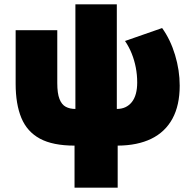

<svg xmlns="http://www.w3.org/2000/svg" viewBox="-20 -660 894 890"><path d="M325.5 210V15Q225 15 165.2 -17.2Q105.5 -49.5 79 -113.5Q52.5 -177.5 52.5 -272V-520H245.5V-275Q245.5 -227 255.8 -201Q266 -175 284.8 -165Q303.5 -155 329.5 -155V-640H521.5V-155Q544 -155 561.5 -163.2Q579 -171.5 591.2 -187Q603.5 -202.5 609.8 -225.5Q616 -248.5 616 -277.5Q616 -313 609.5 -346.8Q603 -380.5 590.5 -411.8Q578 -443 559.5 -470L731.5 -530Q770 -476.5 791.5 -405.2Q813 -334 813 -263Q813 -172 779.5 -110.2Q746 -48.5 681.8 -17Q617.5 14.5 525.5 15V210Z"/></svg>

Font: Geologica Black
Style: Regular
Weight: 900
Designer: Sindre Bremnes, Frode Helland
Foundry: Monokrom Skriftforlag AS
Version: Version 1.010;gftools[0.9.28]